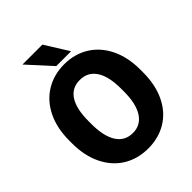

<svg xmlns="http://www.w3.org/2000/svg" viewBox="-256 -1059 1206 1206"><g transform="rotate(-45 346.5 -456.0)"><path d="M160 -922H337L435 -765H303ZM347 10Q254 10 182.5 -33.5Q111 -77 70.5 -159Q30 -241 30 -352V-376Q30 -486 70 -568Q110 -650 182 -694Q254 -738 346 -738Q438 -738 509.5 -694Q581 -650 621 -568Q661 -486 661 -376V-352Q661 -241 621.5 -159Q582 -77 510.5 -33.5Q439 10 347 10ZM346 -599Q275 -599 238.5 -542.5Q202 -486 202 -377V-352Q202 -243 239 -185Q276 -127 347 -127Q416 -127 453.5 -185Q491 -243 491 -352V-377Q491 -486 453.5 -542.5Q416 -599 346 -599Z"/></g></svg>

Font: Freesentation 9 Black
Style: Regular
Weight: 900
Designer: glyphs from Roboto by Christian Robertson / Hangul glyphs from Noto Sans CJK(Source Han Sans) by Jang Soo-young and Kang
Foundry: PT&
Version: Version 2.001